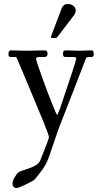

<svg xmlns="http://www.w3.org/2000/svg" viewBox="-20 -635 507 953"><path d="M240 -446Q232.9 -446 232.9 -450.1Q232.9 -454.1 234.9 -458L283.9 -587.9Q293.7 -615 314.1 -615Q334.5 -615 345.2 -605.5Q356 -595.9 356 -583.9Q356 -571.8 347.9 -560.1L265.9 -452.9Q260.7 -446 255.9 -446ZM63 298.1Q42 298.1 42 274.9Q42 258.5 62 231Q70.8 218.5 83.3 214.4Q95.7 210.2 106.1 206.8Q116.5 203.4 123.7 200.8Q130.9 198.2 140.7 194Q150.6 189.7 157.5 185.5Q173.8 175.5 179 163.1Q222.9 55.2 222.9 45.8Q222.9 36.4 194.7 -33Q166.5 -102.3 122.6 -206.4Q78.6 -310.5 70.8 -329.6Q63 -348.6 61.5 -350.3Q60.1 -352.1 54.9 -352.1H34.9Q23.2 -352.1 22.2 -361.1Q22 -363.3 22 -367.9Q22 -385 34.9 -385L112.1 -383.1L200 -385Q209.7 -385 212.9 -381Q216.1 -377 216.1 -367.9Q216.1 -352.1 200.9 -352.1H181.9Q158.9 -352.1 158.9 -345Q158.9 -333.7 190.4 -247.4Q221.9 -161.1 236 -126.8Q250 -92.5 252.4 -86.8Q254.9 -81.1 256.3 -77.8Q257.8 -74.5 259.3 -71.3Q262.5 -64.9 264.3 -64.9Q266.1 -64.9 278.1 -96.9Q358.9 -334.2 358.9 -345.9Q358.9 -352.1 341.1 -352.1H305.9Q294.2 -352.1 293.2 -361.1Q293 -363.3 293 -367.8Q293 -372.3 293.3 -374.9Q293.7 -377.4 294.9 -380.1Q297.4 -385 306.9 -385L374 -383.1L431.9 -385Q439.7 -385 442.4 -381.2Q445.1 -377.4 445.1 -370.4Q445.1 -363.3 444.8 -361.1Q444.6 -358.9 443.6 -356.4Q441.9 -352.1 433.1 -352.1H418Q408.9 -352.1 406 -344Q395.5 -315.2 338.9 -170Q282.2 -24.9 277 -12Q271.7 1 266.1 17.6Q248.3 70.6 240 94.4Q231.7 118.2 227.9 129.2Q224.1 140.1 223.3 142.3Q222.4 144.5 219.1 153.3Q215.8 162.1 214.5 164.7Q213.1 167.2 209.8 174.6Q206.5 181.9 204.1 185.5Q201.7 189.2 197.6 196Q193.6 202.9 189.5 208.5Q181.4 219.2 174.1 228.4Q166.7 237.5 163.5 241.8Q160.2 246.1 159.4 247.1Q158.7 248 156.1 251.1Q153.6 254.2 152.5 255Q151.4 255.9 148.9 258.2Q146.5 260.5 144.7 261.6Q142.8 262.7 139.6 264.6Q134.8 267.8 103.1 283Q71.5 298.1 63 298.1Z"/></svg>

Font: Fanwood Text
Style: Regular
Weight: 400
Version: Version 1.1001